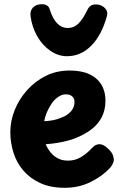

<svg xmlns="http://www.w3.org/2000/svg" viewBox="-20 -888 583 912"><path d="M288 4Q219 4 170 -19Q121 -42 89.5 -79.5Q58 -117 43.5 -164.5Q29 -212 29 -260Q29 -313 49.5 -364.5Q70 -416 107.5 -458.5Q145 -501 196.5 -527Q248 -553 311 -553Q367 -553 404.5 -535.5Q442 -518 461.5 -486Q481 -454 481 -410Q481 -363 461 -327Q441 -291 404 -266Q359 -236 308 -221.5Q257 -207 197 -203Q206 -182 220 -164.5Q234 -147 254.5 -136Q275 -125 303 -125Q338 -125 366 -142.5Q394 -160 415 -183Q427 -196 436 -199.5Q445 -203 452 -203Q466 -203 480 -193Q494 -183 505.5 -169Q517 -155 519 -140Q523 -126 516.5 -112Q510 -98 503 -91Q466 -51 410.5 -23.5Q355 4 288 4ZM190 -312Q217 -314 234.5 -317.5Q252 -321 276 -331Q300 -340 317 -359Q334 -378 334 -404Q334 -414 329.5 -422Q325 -430 316 -435Q307 -440 293 -440Q274 -440 256 -427.5Q238 -415 224.5 -395Q211 -375 202 -353Q193 -331 190 -312ZM298 -621Q257 -621 219.5 -646.5Q182 -672 157 -715.5Q132 -759 125 -812Q122 -837 137 -852.5Q152 -868 179 -868Q195 -868 204.5 -861Q214 -854 217 -841Q231 -798 252 -776.5Q273 -755 302 -755Q331 -755 352.5 -776Q374 -797 395 -841Q402 -855 411.5 -861Q421 -867 434 -867Q461 -867 477.5 -850.5Q494 -834 488 -812Q463 -721 413.5 -671Q364 -621 298 -621Z"/></svg>

Font: Playpen Sans
Style: Bold
Weight: 700
Designer: Laura Meseguer, Veronika Burian, José Scaglione
Foundry: TypeTogether
Version: Version 1.001